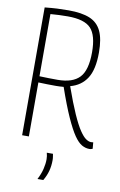

<svg xmlns="http://www.w3.org/2000/svg" viewBox="-100 -765 652 1040"><g transform="rotate(10 225.5 -245.5)"><path d="M431 10Q410 10 389.5 -1.5Q369 -13 347 -45Q325 -77 297.5 -138Q270 -199 236 -297Q213 -295 193 -295Q169 -295 144.5 -295.5Q120 -296 97 -297V0H60V-703Q98 -707 127.5 -708.5Q157 -710 191 -710Q263 -710 307 -692Q351 -674 371.5 -631Q392 -588 392 -513Q392 -420 361 -371.5Q330 -323 270 -307Q302 -217 326.5 -162Q351 -107 370.5 -78Q390 -49 405.5 -38.5Q421 -28 434 -28Q439 -28 446 -29L449 6Q446 7 441.5 8.5Q437 10 431 10ZM197 -329Q279 -329 317 -369Q355 -409 355 -508Q355 -601 319.5 -639Q284 -677 192 -677Q165 -677 145 -676Q125 -675 97 -673V-331Q123 -330 147.5 -329.5Q172 -329 197 -329ZM183 219Q199 188 206 159.5Q213 131 213 105Q213 88 208 70H242Q243 77 244.5 85.5Q246 94 246 104Q246 136 238.5 164Q231 192 215 219Z"/></g></svg>

Font: Georama SemiCondensed ExtraLight
Style: Regular
Weight: 200
Width: 4
Designer: Jean-Baptiste Levee
Foundry: Production Type
Version: Version 1.000